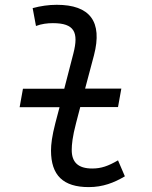

<svg xmlns="http://www.w3.org/2000/svg" viewBox="-20 -762 626 792"><path d="M61 -319.8H225.6L208.5 -254.9C194.3 -200.2 190.4 -166 190.4 -141.1C190.4 -38.6 240.7 9.8 346.2 9.8C404.3 9.8 450.7 -8.3 495.1 -34.7L466.8 -100.6C426.3 -77.1 397.9 -66.9 360.4 -66.9C302.7 -66.9 275.4 -92.3 275.9 -144.5C275.9 -164.6 278.8 -197.8 293.9 -254.9L311 -320.3H466.8L480.5 -396.5H331.1L367.7 -534.2C403.8 -673.3 351.1 -742.2 213.9 -742.2C180.7 -742.2 147 -737.3 114.7 -728.5L128.4 -654.8C151.4 -663.6 175.3 -666.5 198.2 -666.5C287.1 -666.5 305.2 -628.9 282.7 -541.5L245.1 -396H74.7Z"/></svg>

Font: Cascadia Code SemiLight
Style: Italic
Weight: 350
Italic angle: -10°
Monospace: yes
Designer: Aaron Bell
Foundry: Saja Typeworks
Version: Version 2404.023